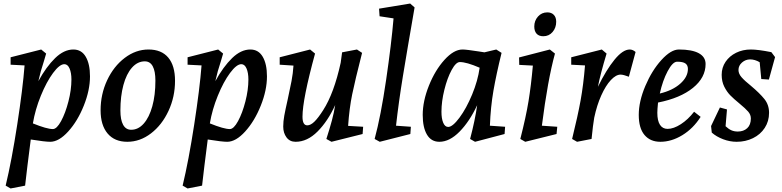

<svg xmlns="http://www.w3.org/2000/svg" viewBox="-20 -790 4426 1086"><path d="M119 -420 40 -424V-466L213 -510L241 -487L229 -446Q209 -386 197 -331Q242 -413 292 -461.5Q342 -510 395 -510Q441 -510 465 -469Q489 -428 489 -358Q489 -280 454 -192.5Q419 -105 366 -46.5Q313 12 264 12Q235 12 154 -1Q132 169 122 260L40 276L12 260Q46 119 77.5 -85.5Q109 -290 119 -420ZM279 -60Q301 -60 325.5 -105Q350 -150 367 -216Q384 -282 384 -340Q384 -378 373.5 -402.5Q363 -427 344 -427Q317 -427 280 -377Q243 -327 211 -248.5Q179 -170 166 -92Q245 -60 279 -60Z M549 -166Q549 -257 586 -336Q623 -415 685.5 -462.5Q748 -510 820 -510Q893 -510 931.5 -464.5Q970 -419 970 -333Q970 -242 933 -162.5Q896 -83 834 -35.5Q772 12 700 12Q628 12 588.5 -35Q549 -82 549 -166ZM859 -334Q859 -387 844 -415Q829 -443 799 -443Q758 -443 726.5 -407.5Q695 -372 678 -309Q661 -246 661 -165Q661 -112 676.5 -84Q692 -56 722 -56Q762 -56 793 -91Q824 -126 841.5 -189Q859 -252 859 -334Z M1120 -420 1041 -424V-466L1214 -510L1242 -487L1230 -446Q1210 -386 1198 -331Q1243 -413 1293 -461.5Q1343 -510 1396 -510Q1442 -510 1466 -469Q1490 -428 1490 -358Q1490 -280 1455 -192.5Q1420 -105 1367 -46.5Q1314 12 1265 12Q1236 12 1155 -1Q1133 169 1123 260L1041 276L1013 260Q1047 119 1078.5 -85.5Q1110 -290 1120 -420ZM1280 -60Q1302 -60 1326.5 -105Q1351 -150 1368 -216Q1385 -282 1385 -340Q1385 -378 1374.5 -402.5Q1364 -427 1345 -427Q1318 -427 1281 -377Q1244 -327 1212 -248.5Q1180 -170 1167 -92Q1246 -60 1280 -60Z M1582 -74Q1582 -103 1588 -136Q1594 -169 1607 -226Q1621 -290 1629 -332Q1637 -374 1640 -419L1562 -424V-466L1734 -510L1762 -487Q1691 -227 1691 -130Q1691 -81 1718 -81Q1737 -81 1758.5 -102Q1780 -123 1808 -167Q1869 -262 1907 -435L1915 -494L1999 -510L2028 -491Q1988 -334 1972 -256Q1956 -178 1949 -78L2034 -73L2031 -32L1855 12L1826 -4Q1845 -63 1857 -107.5Q1869 -152 1876 -196Q1834 -104 1776 -46Q1718 12 1652 12Q1619 12 1600.5 -13Q1582 -38 1582 -74Z M2206 -686 2127 -698 2124 -741 2300 -770 2325 -748Q2283 -506 2259 -359.5Q2235 -213 2220 -79L2304 -73L2301 -32L2128 12L2099 -4Q2134 -133 2164 -338Q2194 -543 2206 -686Z M2371 -140Q2371 -218 2406 -305.5Q2441 -393 2494 -451.5Q2547 -510 2596 -510Q2618 -510 2688 -499L2720 -494L2787 -510L2817 -491Q2787 -369 2771 -277Q2755 -185 2751 -79L2837 -73L2834 -32L2667 12L2639 -4Q2667 -110 2679 -195Q2636 -103 2579.5 -45.5Q2523 12 2465 12Q2419 12 2395 -28.5Q2371 -69 2371 -140ZM2515 -72Q2540 -72 2579 -124.5Q2618 -177 2650.5 -255.5Q2683 -334 2693 -407Q2619 -439 2581 -439Q2559 -439 2534.5 -394Q2510 -349 2493.5 -282.5Q2477 -216 2477 -158Q2477 -119 2487 -95.5Q2497 -72 2515 -72Z M2994 -419 2917 -423 2916 -465 3090 -510 3119 -487Q3078 -338 3045 -79L3132 -73L3128 -32L2951 12L2923 -4Q2955 -129 2969.5 -218Q2984 -307 2994 -419ZM3002 -640Q3002 -673 3023 -696.5Q3044 -720 3076 -720Q3099 -720 3112.5 -706Q3126 -692 3126 -667Q3126 -633 3105.5 -609Q3085 -585 3053 -585Q3028 -585 3015 -599.5Q3002 -614 3002 -640Z M3289 -420 3211 -424V-466L3384 -510L3411 -487Q3375 -368 3362 -299Q3409 -395 3456 -452.5Q3503 -510 3542 -510Q3559 -510 3575 -496L3537 -356Q3506 -368 3490 -368Q3464 -368 3435 -337Q3406 -306 3381 -250.5Q3356 -195 3341 -124Q3334 -84 3326 -4L3244 12L3216 -4Q3248 -134 3264 -222Q3280 -310 3289 -420Z M3593 -140Q3593 -216 3630 -303.5Q3667 -391 3721 -450.5Q3775 -510 3820 -510Q3894 -510 3932.5 -489Q3971 -468 3971 -428Q3971 -351 3899.5 -293Q3828 -235 3702 -210Q3698 -170 3698 -152Q3698 -107 3713 -84Q3728 -61 3756 -61Q3790 -61 3831 -87.5Q3872 -114 3906 -158L3943 -129Q3901 -63 3839.5 -25.5Q3778 12 3715 12Q3658 12 3625.5 -26.5Q3593 -65 3593 -140ZM3871 -400Q3871 -421 3857 -431Q3843 -441 3810 -441Q3785 -441 3756.5 -387.5Q3728 -334 3712 -261Q3784 -278 3827.5 -316.5Q3871 -355 3871 -400Z M4006 -40 4002 -77 4052 -182 4092 -171 4084 -76Q4101 -60 4117 -53Q4133 -46 4153 -46Q4186 -46 4206.5 -65Q4227 -84 4227 -120Q4227 -141 4212 -158.5Q4197 -176 4163 -204Q4130 -231 4110.5 -251Q4091 -271 4076.5 -300Q4062 -329 4062 -367Q4062 -408 4084 -440.5Q4106 -473 4143.5 -491.5Q4181 -510 4227 -510Q4268 -510 4343 -495L4364 -467L4329 -340L4286 -343L4277 -438Q4250 -454 4223 -454Q4197 -454 4177 -436.5Q4157 -419 4157 -394Q4157 -373 4174.5 -353Q4192 -333 4227 -305Q4277 -263 4303.5 -230Q4330 -197 4330 -152Q4330 -104 4305.5 -66.5Q4281 -29 4239 -8.5Q4197 12 4147 12Q4108 12 4070 -2.5Q4032 -17 4006 -40Z"/></svg>

Font: Andada Pro SemiBold
Style: Italic
Weight: 600
Italic angle: -6.99998°
Designer: Carolina Giovagnoli
Foundry: Huerta Tipografica
Version: Version 3.005